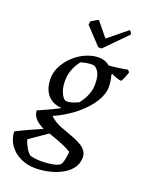

<svg xmlns="http://www.w3.org/2000/svg" viewBox="-191 -736 790 1028"><g transform="rotate(20 204.0 -222.0)"><path d="M141 212Q95 212 56.5 193.5Q18 175 -5.5 142Q-29 109 -31 66Q-18 58 4.5 47.5Q27 37 52 25.5Q77 14 99 4.5Q121 -5 134 -10L162 3L49 81Q53 94 60.5 110Q68 126 77 139Q86 152 96 158Q110 162 127 164Q144 166 163 166Q189 166 219.5 161Q250 156 265 144Q273 133 278 107.5Q283 82 283 67Q264 55 237 43.5Q210 32 179 21Q148 10 115 0Q96 -9 79.5 -21Q63 -33 53.5 -48.5Q44 -64 44 -82Q56 -87 78.5 -97Q101 -107 125 -118.5Q149 -130 164 -139Q146 -140 127 -146.5Q108 -153 91.5 -168Q75 -183 65 -208Q55 -233 55 -269Q55 -309 77.5 -347.5Q100 -386 135 -414Q154 -429 174.5 -439.5Q195 -450 217 -456Q239 -462 261 -462Q278 -462 294 -456.5Q310 -451 324 -439Q345 -441 367 -444Q389 -447 406 -449.5Q423 -452 428 -454L439 -443Q436 -431 429.5 -415Q423 -399 415 -385Q404 -385 387 -391Q370 -397 357 -404L354 -398Q358 -387 361 -367.5Q364 -348 364 -332Q364 -310 356.5 -288Q349 -266 335.5 -244.5Q322 -223 303.5 -202.5Q285 -182 264 -164Q249 -151 233 -139.5Q217 -128 200.5 -118Q184 -108 167.5 -99Q151 -90 134 -83Q145 -71 161.5 -60.5Q178 -50 198 -42Q218 -34 239 -27Q262 -19 284 -10Q306 -1 323.5 10Q341 21 351.5 36Q362 51 362 71Q362 106 342.5 132.5Q323 159 290.5 176.5Q258 194 219 203Q180 212 141 212ZM176 -182Q196 -182 215.5 -189Q235 -196 245 -202Q250 -208 261 -225Q272 -242 281 -266.5Q290 -291 290 -321Q290 -370 274 -392Q258 -414 245 -414Q221 -414 205.5 -411Q190 -408 176 -404Q172 -399 164.5 -388Q157 -377 149.5 -361.5Q142 -346 137 -326.5Q132 -307 132 -284Q132 -252 139.5 -229Q147 -206 157.5 -194Q168 -182 176 -182ZM238 -512 148 -608 150 -627Q164 -636 174 -642Q184 -648 191 -651L258 -569L365 -656Q368 -656 373.5 -648Q379 -640 378 -635L257 -512Z"/></g></svg>

Font: Labrada
Style: Italic
Weight: 400
Italic angle: -7°
Designer: Mercedes Jáuregui
Foundry: Omnibus-Type Team
Version: Version 1.000